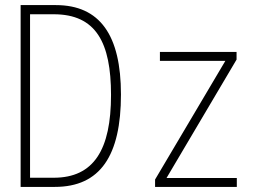

<svg xmlns="http://www.w3.org/2000/svg" viewBox="-20 -734 1040 754"><path d="M61 0H195C374 0 455 -123 455 -363C455 -595 373 -714 199 -714H61ZM191 -36H98V-678H191C357 -678 416 -567 416 -361C416 -147 349 -36 191 -36ZM589 0H910V-35H634L909 -500V-530H608V-495H865L589 -29Z"/></svg>

Font: Noto Sans Mono ExtraCondensed ExtraLight
Style: Regular
Weight: 200
Width: 2
Designer: Monotype Design Team
Foundry: Monotype Imaging Inc.
Version: Version 2.014